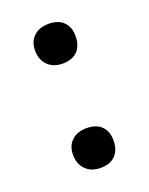

<svg xmlns="http://www.w3.org/2000/svg" viewBox="-86 -426 376 486"><g transform="rotate(-20 102.0 -183.0)"><path d="M48 -44Q48 -68 63 -82Q78 -96 103 -96Q129 -96 143 -82Q157 -68 157 -44Q157 -18 143 -3.5Q129 11 103 11Q78 11 63 -4Q48 -19 48 -44ZM48 -325Q48 -349 63 -363Q78 -377 103 -377Q129 -377 143 -363Q157 -349 157 -325Q157 -299 143 -284.5Q129 -270 103 -270Q78 -270 63 -285Q48 -300 48 -325Z"/></g></svg>

Font: Cormorant Upright SemiBold
Style: Regular
Weight: 600
Designer: Christian Thalmann (Catharsis Fonts)
Foundry: Catharsis Fonts
Version: Version 3.302